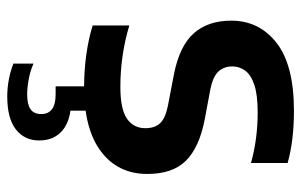

<svg xmlns="http://www.w3.org/2000/svg" viewBox="-167 -427 810 516"><g transform="rotate(90 238.0 -169.0)"><path d="M215 10Q170 10 128 4.2Q86 -1.5 48.5 -13V-111.5Q88.5 -99.5 129.8 -93.5Q171 -87.5 213.5 -87.5Q273.5 -87.5 299 -105.2Q324.5 -123 324.5 -154.5Q324.5 -181 310.5 -195Q296.5 -209 263 -215.5L179.5 -231.5Q103.5 -246.5 69.5 -284.8Q35.5 -323 35.5 -385.5Q35.5 -460.5 95.2 -507.2Q155 -554 278 -554Q316.5 -554 352.2 -549.8Q388 -545.5 418 -537V-438.5Q386 -447.5 351.8 -452Q317.5 -456.5 282 -456.5Q234 -456.5 207.2 -447.2Q180.5 -438 169.5 -422.5Q158.5 -407 158.5 -388.5Q158.5 -366 172 -351.2Q185.5 -336.5 219 -329.5L302 -314Q376 -299.5 411.8 -263.8Q447.5 -228 447.5 -160Q447.5 -81 387.2 -35.5Q327 10 215 10ZM239.5 216.5Q215.5 216.5 192.5 212Q169.5 207.5 151 200V146Q171.5 155 193.8 159Q216 163 234 163Q260.5 163 273.5 154Q286.5 145 286.5 125Q286.5 86.5 233.5 86.5H212V-10H277.5V65.5L247 44.5Q301.5 44.5 329.5 67.2Q357.5 90 357.5 130.5Q357.5 170 328 193.2Q298.5 216.5 239.5 216.5Z"/></g></svg>

Font: Encode Sans Condensed Thin SemiBold
Style: Regular
Weight: 600
Version: Version 3.002